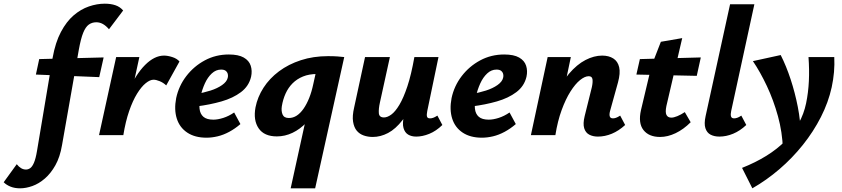

<svg xmlns="http://www.w3.org/2000/svg" viewBox="-162 -734 4573 1043"><path d="M-53 289Q-82 289 -104.5 280Q-127 271 -142 256L-71 158Q-60 172 -47.5 179.5Q-35 187 -21 187Q-9 187 2 179.5Q13 172 22.5 150Q32 128 39 86L124 -421Q139 -504 169 -560.5Q199 -617 238 -650.5Q277 -684 321 -699Q365 -714 407 -714Q440 -714 465 -705.5Q490 -697 507 -677L430 -575Q414 -594 397 -603.5Q380 -613 361 -613Q338 -613 320.5 -600.5Q303 -588 290 -556Q277 -524 266 -463L175 54Q164 119 139 163.5Q114 208 81.5 236Q49 264 14 276.5Q-21 289 -53 289ZM33 -329 51 -413 401 -422 377 -315Z M464 0Q490 -137 532.5 -233.5Q575 -330 626 -381Q677 -432 729 -432Q749 -432 774 -424Q799 -416 813 -400L741 -270Q725 -285 705.5 -293Q686 -301 672 -301Q653 -301 629.5 -282Q606 -263 582.5 -225Q559 -187 539.5 -130.5Q520 -74 508 0ZM376 0 469 -424H595L503 0Z M960 14Q897 14 855.5 -13.5Q814 -41 798.5 -89.5Q783 -138 795 -201Q809 -267 850 -320.5Q891 -374 950.5 -406Q1010 -438 1081 -438Q1133 -438 1162 -421.5Q1191 -405 1200 -377Q1209 -349 1202 -317Q1190 -266 1147 -233.5Q1104 -201 1041 -183Q978 -165 906 -156L901 -223Q944 -230 981.5 -242Q1019 -254 1044.5 -272Q1070 -290 1075 -311Q1078 -321 1075.5 -331.5Q1073 -342 1064.5 -349Q1056 -356 1039 -356Q1011 -356 988.5 -335Q966 -314 951 -281Q936 -248 927 -209Q919 -172 922 -143.5Q925 -115 943 -99.5Q961 -84 997 -84Q1021 -84 1051 -93.5Q1081 -103 1110 -123L1144 -60Q1115 -35 1083.5 -18Q1052 -1 1020.5 6.5Q989 14 960 14Z M1417 289 1523 -194 1608 -277Q1593 -211 1566 -158.5Q1539 -106 1503.5 -69Q1468 -32 1427 -12.5Q1386 7 1342 7Q1273 7 1243 -37Q1213 -81 1226 -151Q1237 -207 1269.5 -257.5Q1302 -308 1353.5 -346.5Q1405 -385 1472.5 -407Q1540 -429 1620 -429Q1650 -429 1670.5 -427.5Q1691 -426 1708 -424L1550 289ZM1407 -93Q1430 -93 1450 -106Q1470 -119 1487 -143.5Q1504 -168 1517.5 -201.5Q1531 -235 1540 -278L1562 -377L1612 -327Q1599 -330 1586.5 -331Q1574 -332 1561 -332Q1517 -332 1484 -318.5Q1451 -305 1427.5 -281.5Q1404 -258 1389.5 -226Q1375 -194 1369 -157Q1365 -131 1373 -112Q1381 -93 1407 -93Z M1863 10Q1837 10 1814 2Q1791 -6 1776 -24Q1761 -42 1756 -73Q1751 -104 1762 -151L1821 -424H1956L1902 -178Q1894 -142 1896 -119Q1898 -96 1924 -96Q1942 -96 1963.5 -111.5Q1985 -127 2007.5 -164.5Q2030 -202 2051 -265Q2072 -328 2089 -424H2152Q2128 -299 2095.5 -215Q2063 -131 2025 -82Q1987 -33 1946 -11.5Q1905 10 1863 10ZM2099 8Q2073 8 2055 -3Q2037 -14 2030 -38.5Q2023 -63 2032 -103L2098 -424H2220L2159 -131Q2155 -111 2157.5 -101Q2160 -91 2174 -91Q2182 -91 2191 -94Q2200 -97 2214 -106L2241 -55Q2207 -22 2170 -7Q2133 8 2099 8Z M2456 14Q2393 14 2351.5 -13.5Q2310 -41 2294.5 -89.5Q2279 -138 2291 -201Q2305 -267 2346 -320.5Q2387 -374 2446.5 -406Q2506 -438 2577 -438Q2629 -438 2658 -421.5Q2687 -405 2696 -377Q2705 -349 2698 -317Q2686 -266 2643 -233.5Q2600 -201 2537 -183Q2474 -165 2402 -156L2397 -223Q2440 -230 2477.5 -242Q2515 -254 2540.5 -272Q2566 -290 2571 -311Q2574 -321 2571.5 -331.5Q2569 -342 2560.5 -349Q2552 -356 2535 -356Q2507 -356 2484.5 -335Q2462 -314 2447 -281Q2432 -248 2423 -209Q2415 -172 2418 -143.5Q2421 -115 2439 -99.5Q2457 -84 2493 -84Q2517 -84 2547 -93.5Q2577 -103 2606 -123L2640 -60Q2611 -35 2579.5 -18Q2548 -1 2516.5 6.5Q2485 14 2456 14Z M3086 8Q3059 8 3039 -2.5Q3019 -13 3011.5 -37.5Q3004 -62 3014 -103L3053 -260Q3059 -287 3056.5 -303.5Q3054 -320 3036 -320Q3015 -320 2989 -299Q2963 -278 2937 -237Q2911 -196 2889 -136Q2867 -76 2855 0H2787Q2812 -117 2848.5 -199.5Q2885 -282 2928.5 -333Q2972 -384 3018.5 -408Q3065 -432 3109 -432Q3145 -432 3169.5 -416.5Q3194 -401 3201.5 -369Q3209 -337 3195 -286L3152 -131Q3147 -112 3150.5 -101.5Q3154 -91 3168 -91Q3175 -91 3184 -94Q3193 -97 3207 -106L3234 -55Q3199 -23 3161.5 -7.5Q3124 8 3086 8ZM2722 0 2813 -424H2939L2850 0Z M3424 10Q3363 10 3333.5 -27.5Q3304 -65 3320 -136L3377 -376L3428 -507L3544 -527L3458 -158Q3451 -124 3458.5 -109.5Q3466 -95 3485 -95Q3498 -95 3517.5 -103Q3537 -111 3558 -125L3590 -70Q3551 -31 3508 -10.5Q3465 10 3424 10ZM3295 -329 3314 -413 3645 -422 3623 -322Z M3746 8Q3718 8 3698 -2.5Q3678 -13 3670 -37.5Q3662 -62 3671 -103L3804 -711H3936L3810 -131Q3806 -113 3809 -102Q3812 -91 3826 -91Q3833 -91 3842.5 -94Q3852 -97 3865 -106L3892 -55Q3858 -23 3820.5 -7.5Q3783 8 3746 8Z M3925 289 3869 178Q3942 149 4001 112.5Q4060 76 4104 31.5Q4148 -13 4176.5 -64Q4205 -115 4217 -173Q4229 -231 4232 -293.5Q4235 -356 4230 -424H4370Q4372 -383 4368.5 -342.5Q4365 -302 4356 -260Q4338 -178 4297.5 -98.5Q4257 -19 4199.5 53Q4142 125 4072 185Q4002 245 3925 289ZM4091 76Q4088 -16 4064 -103Q4040 -190 4004 -266.5Q3968 -343 3928 -402L4079 -435Q4109 -376 4133 -303Q4157 -230 4172 -153Q4187 -76 4188 -3Z"/></svg>

Font: Ysabeau Infant ExtraBold
Style: Italic
Weight: 800
Italic angle: -12°
Designer: Christian Thalmann (Catharsis Fonts)
Version: Version 2.001;gftools[0.9.30]; featfreeze: ss01,ss02,lnum